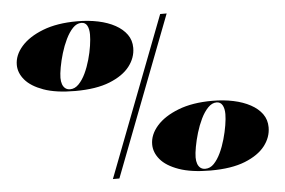

<svg xmlns="http://www.w3.org/2000/svg" viewBox="-52 -796 1313 884"><g transform="rotate(-5 605.0 -354.0)"><path d="M887 15Q798 15 740.5 -5.5Q683 -26 656 -58.5Q629 -91 629 -128Q629 -173 664 -213Q699 -253 764.5 -278.5Q830 -304 922 -304Q974 -304 1019 -294.5Q1064 -285 1098 -266.5Q1132 -248 1151 -221.5Q1170 -195 1170 -160Q1170 -114 1139.5 -74.5Q1109 -35 1046.5 -10Q984 15 887 15ZM863 5Q886 5 903.5 -13.5Q921 -32 934.5 -60.5Q948 -89 957.5 -122.5Q967 -156 972 -186.5Q977 -217 977 -238Q977 -264 968 -279.5Q959 -295 941 -295Q920 -295 901.5 -276Q883 -257 868.5 -227Q854 -197 844 -163.5Q834 -130 828.5 -99.5Q823 -69 823 -51Q823 -34 827.5 -21.5Q832 -9 841 -2Q850 5 863 5ZM298 -404Q209 -404 152 -424.5Q95 -445 67.5 -477.5Q40 -510 40 -547Q40 -592 75 -632Q110 -672 175.5 -697.5Q241 -723 334 -723Q386 -723 431 -713.5Q476 -704 509.5 -685.5Q543 -667 562 -640.5Q581 -614 581 -579Q581 -533 550.5 -493.5Q520 -454 457.5 -429Q395 -404 298 -404ZM275 -414Q297 -414 315 -432.5Q333 -451 346.5 -479.5Q360 -508 369.5 -541.5Q379 -575 383.5 -605.5Q388 -636 388 -657Q388 -683 379.5 -698.5Q371 -714 353 -714Q331 -714 313 -695Q295 -676 280.5 -646Q266 -616 256 -582.5Q246 -549 240.5 -518.5Q235 -488 235 -470Q235 -453 239.5 -440.5Q244 -428 253 -421Q262 -414 275 -414ZM435 15 718 -723H748L465 15Z"/></g></svg>

Font: Kalnia SemiExpanded
Style: Bold
Weight: 700
Width: 6
Designer: Frida Medrano
Foundry: Frida Medrano
Version: Version 1.105